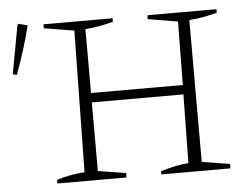

<svg xmlns="http://www.w3.org/2000/svg" viewBox="-49 -716 999 775"><g transform="rotate(-5 451.0 -328.0)"><path d="M153 0V-15Q182 -24 210.5 -29Q239 -34 266 -36L275 -609L153 -629V-645H433V-631Q408 -624 379 -618.5Q350 -613 320 -611V-352H692L695 -609L574 -629V-645H854V-631Q829 -624 800.5 -618.5Q772 -613 741 -611V-36L854 -18V0H574V-13Q604 -22 632 -28Q660 -34 687 -36L691 -314H320V-36L433 -18V0ZM28 -451 12 -455 48 -651 53 -656 89 -646Q64 -547 28 -451Z"/></g></svg>

Font: Piazzolla ExtraLight
Style: Regular
Weight: 200
Designer: Juan Pablo del Peral
Foundry: Huerta Tipografica
Version: Version 1.330